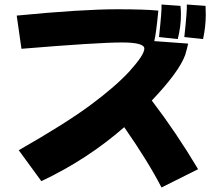

<svg xmlns="http://www.w3.org/2000/svg" viewBox="-20 -816 941 850"><path d="M813 -623Q808 -600 800 -573Q773 -498 652 -371Q761 -228 857 -67L695 14Q637 -99 530 -253Q365 -109 163 -14L63 -151Q270 -269 380 -350.5Q490 -432 552 -499Q619 -573 619 -601Q619 -628 520 -628Q413 -628 75 -600L54 -747Q343 -775 500 -775Q620 -775 681 -769Q671 -666 663 -634ZM807 -796 890 -790Q891 -771 891 -751Q891 -699 879 -643L796 -652Q809 -773 807 -796ZM695 -796 779 -790Q781 -771 781 -751Q781 -699 767 -643L684 -652Q697 -773 695 -796Z"/></svg>

Font: KN Bobohei
Style: Bold
Weight: 700
Designer: Kingnam Type Foundry
Version: Version 1.710;March 18, 2023